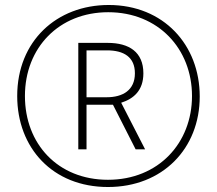

<svg xmlns="http://www.w3.org/2000/svg" viewBox="-20 -742 870 770"><path d="M413 8C632 8 781 -146 781 -355C781 -562 636 -722 416 -722C207 -722 49 -577 49 -357C49 -149 191 8 413 8ZM413 -21C212 -21 80 -165 80 -357C80 -551 217 -693 414 -693C615 -693 750 -546 750 -357C750 -169 616 -21 413 -21ZM294 -143H327V-322H433L524 -143H562L466 -330C516 -346 555 -379 555 -448C555 -533 498 -570 412 -570H294ZM408 -352H327V-540H409C477 -540 521 -513 521 -448C521 -380 472 -352 408 -352Z"/></svg>

Font: Noto Sans Bengali ExtraCondensed ExtraLight
Style: Regular
Weight: 200
Width: 2
Designer: Joana Ranito - Universal Thirst; Jelle Bosma - Monotype Design Team
Foundry: Universal Thirst ehf.
Version: Version 3.000